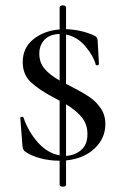

<svg xmlns="http://www.w3.org/2000/svg" viewBox="-20 -589 454 718"><path d="M227 11V102Q227 109 215 109Q203 109 203 102V12H202Q164 12 129.5 2.5Q95 -7 73 -23Q66 -28 64 -43L56 -147Q55 -151 60.5 -152Q66 -153 68 -149Q86 -96 122 -56Q158 -16 203 -8V-212Q197 -216 185 -222Q126 -253 95.5 -281.5Q65 -310 65 -357Q65 -410 104.5 -442Q144 -474 203 -479V-561Q203 -565 206.5 -567Q210 -569 215 -569Q220 -569 223.5 -567Q227 -565 227 -561V-480Q283 -478 330 -457Q339 -453 341.5 -449.5Q344 -446 345 -439L350 -350Q350 -346 345 -345Q340 -344 338 -347Q330 -379 300 -415Q270 -451 227 -460V-275L247 -265Q288 -244 313.5 -227Q339 -210 356.5 -184.5Q374 -159 374 -125Q374 -72 334 -34Q294 4 227 11ZM203 -288V-462Q166 -461 146.5 -440.5Q127 -420 127 -388Q127 -355 147 -331.5Q167 -308 203 -288ZM307 -88Q307 -124 286 -150Q265 -176 227 -199V-6Q260 -8 283.5 -28Q307 -48 307 -88Z"/></svg>

Font: Cormorant Upright Medium
Style: Regular
Weight: 500
Designer: Christian Thalmann (Catharsis Fonts)
Foundry: Catharsis Fonts
Version: Version 3.302